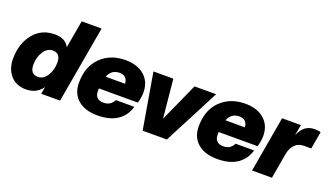

<svg xmlns="http://www.w3.org/2000/svg" viewBox="-66 -1186 2880 1669"><g transform="rotate(20 1373.5 -351.0)"><path d="M16 -202Q16 -342 89.5 -434Q163 -526 287 -526Q386 -526 421 -456L466 -712H650L525 0H351L362 -65Q307 10 213 10Q119 10 67.5 -50.5Q16 -111 16 -202ZM272 -128Q323 -128 356.5 -180Q390 -232 390 -302Q390 -388 318 -388Q267 -388 233.5 -336Q200 -284 200 -214Q200 -128 272 -128Z M873 10Q756 10 691 -47Q626 -104 626 -202Q626 -354 714.5 -440Q803 -526 941 -526Q1051 -526 1116.5 -469Q1182 -412 1182 -314Q1182 -268 1166 -215H806Q805 -207 805 -193Q805 -112 885 -112Q951 -112 979 -170H1150Q1127 -86 1057.5 -38Q988 10 873 10ZM929 -404Q855 -404 826 -331H1006Q1001 -404 929 -404Z M1513 0H1289L1201 -516H1385L1420 -158L1581 -516H1781Z M1981 10Q1864 10 1799 -47Q1734 -104 1734 -202Q1734 -354 1822.5 -440Q1911 -526 2049 -526Q2159 -526 2224.5 -469Q2290 -412 2290 -314Q2290 -268 2274 -215H1914Q1913 -207 1913 -193Q1913 -112 1993 -112Q2059 -112 2087 -170H2258Q2235 -86 2165.5 -38Q2096 10 1981 10ZM2037 -404Q1963 -404 1934 -331H2114Q2109 -404 2037 -404Z M2485 0H2301L2391 -516H2565L2547 -415Q2571 -473 2606 -498.5Q2641 -524 2691 -524Q2733 -524 2747 -516L2719 -356H2653Q2601 -356 2568.5 -323.5Q2536 -291 2525 -230Z"/></g></svg>

Font: Creato Display Black
Style: Italic
Weight: 900
Italic angle: -10°
Version: Version 1.000